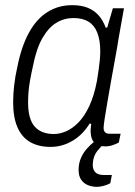

<svg xmlns="http://www.w3.org/2000/svg" viewBox="-20 -558 524 745"><path d="M176 12Q130 12 97.5 -6.5Q65 -25 48 -63.5Q31 -102 31 -161Q31 -193 35 -227.5Q39 -262 47 -297Q63 -378 92.5 -431.5Q122 -485 164.5 -511.5Q207 -538 260 -538Q295 -538 320 -528Q345 -518 362.5 -498.5Q380 -479 390 -451H396L418 -526H461L440 -408Q436 -381 428.5 -340.5Q421 -300 413 -255Q405 -210 398 -169.5Q391 -129 386.5 -100Q382 -71 382 -62Q382 -51 387.5 -45Q393 -39 406 -39H448L441 -5Q432 0 418 5Q404 10 388 10Q363 10 348 -3Q333 -16 332 -43Q331 -50 332 -58.5Q333 -67 334 -77L328 -79Q302 -36 262 -12Q222 12 176 12ZM189 -38Q212 -38 236.5 -48.5Q261 -59 284.5 -83Q308 -107 326.5 -146.5Q345 -186 356 -243Q360 -268 363 -289Q366 -310 367.5 -327Q369 -344 369 -359Q369 -401 358 -430Q347 -459 324 -473.5Q301 -488 265 -488Q229 -488 198.5 -469.5Q168 -451 144.5 -410Q121 -369 108 -302Q101 -271 96.5 -245.5Q92 -220 90.5 -199.5Q89 -179 89 -160Q89 -96 114.5 -67Q140 -38 189 -38ZM356 167Q338 167 321.5 160.5Q305 154 295 139.5Q285 125 285 101Q285 77 293.5 56.5Q302 36 317 19Q332 2 350 -12H393L392 -8Q378 3 359 26Q340 49 340 83Q340 100 350 110.5Q360 121 383 121H414L408 153Q395 160 381 163.5Q367 167 356 167Z"/></svg>

Font: Archivo SemiCondensed ExtraLight
Style: Italic
Weight: 250
Width: 4
Italic angle: -10°
Designer: Hector Gatti
Foundry: Omnibus-Type
Version: Version 2.001